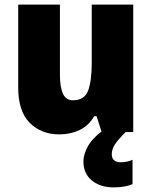

<svg xmlns="http://www.w3.org/2000/svg" viewBox="-20 -573 658 833"><path d="M558 -553V0H421L399 -69H389Q365 -28 325.5 -9Q286 10 237 10Q159 10 109 -40Q59 -90 59 -193V-553H240V-249Q240 -195 253 -166.5Q266 -138 297 -138Q347 -138 362.5 -180.5Q378 -223 378 -300V-553ZM465 96Q465 131 504 131Q517 131 531.5 128Q546 125 555 120V226Q541 232 520.5 236Q500 240 474 240Q415 240 378.5 210Q342 180 342 128Q342 94 364 57Q386 20 447 -22L525 0Q492 33 478.5 53.5Q465 74 465 96Z"/></svg>

Font: Noto Sans Sinhala UI SemiCondensed Black
Style: Regular
Weight: 900
Width: 4
Designer: Jelle Bosma - Monotype Design Team
Foundry: Monotype Imaging Inc.
Version: Version 2.006; ttfautohint (v1.8.4.7-5d5b)